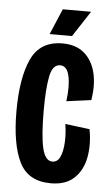

<svg xmlns="http://www.w3.org/2000/svg" viewBox="-51 -706 430 751"><g transform="rotate(5 164.0 -330.0)"><path d="M177 11Q88 11 53.5 -59Q19 -129 19 -258Q19 -389 53.5 -463.5Q88 -538 176 -538Q229 -538 261.5 -510Q294 -482 305.5 -434.5Q317 -387 307 -327L210 -314Q218 -374 209.5 -413Q201 -452 174 -452Q144 -452 134.5 -404Q125 -356 125 -271Q125 -170 136.5 -122Q148 -74 176 -74Q196 -74 206 -95.5Q216 -117 218 -151.5Q220 -186 214 -225L310 -213Q321 -154 311.5 -103Q302 -52 269 -20.5Q236 11 177 11ZM210 -570H122L165 -671H276Z"/></g></svg>

Font: Bricolage Grotesque 96pt Condensed Medium
Style: Regular
Weight: 500
Width: 3
Designer: Mathieu Triay
Foundry: Atelier Triay
Version: Version 1.001; ttfautohint (v1.8.4.7-5d5b);gftools[0.9.33.de